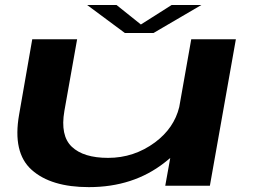

<svg xmlns="http://www.w3.org/2000/svg" viewBox="-20 -743 1028 768"><path d="M641 0 661 -111Q650 -102 638 -92.5Q513 5.5 335.5 5.5Q184 5.5 106.8 -63.5Q29.5 -132.5 56.5 -285L109 -586H288.5L237.5 -299Q220.5 -200.5 267.2 -156Q314 -111.5 412.5 -111.5Q516 -111.5 600 -173.5Q676.5 -230.5 697 -315L745 -586H923.5L819.5 0ZM479.5 -611 328.5 -723H446L543.5 -645L666.5 -723H785.5L594 -611Z"/></svg>

Font: Anybody UltraExpanded SemiBold
Style: Italic
Weight: 600
Width: 9
Italic angle: -10°
Designer: Tyler Finck
Foundry: Etcetera Type Company
Version: Version 1.010; ttfautohint (v1.8.3) -l 8 -r 50 -G 200 -x 14 